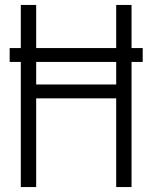

<svg xmlns="http://www.w3.org/2000/svg" viewBox="-20 -755 615 775"><path d="M64 0V-505H19V-561H64V-735H126V-561H449V-735H511V-561H556V-505H511V0H449V-358H126V0ZM126 -414H449V-505H126Z"/></svg>

Font: Jozsika Light
Style: Regular
Weight: 300
Monospace: yes
Designer: Belleve Invis
Foundry: Belleve Invis
Version: 2.1.0